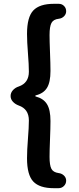

<svg xmlns="http://www.w3.org/2000/svg" viewBox="-20 -822 418 1016"><path d="M330.1 133.8Q330.1 150.4 318.4 162.1Q306.6 173.8 290 173.8H264.6Q189.5 173.8 156.2 138.7Q123 103.5 123 15.6Q123 -26.4 127.9 -87.9Q132.8 -149.4 132.8 -184.6Q132.8 -245.1 79.1 -263.7Q60.5 -270.5 48.3 -283.7Q36.1 -296.9 36.1 -314Q36.1 -331.1 48.3 -344.7Q60.5 -358.4 79.1 -364.3Q132.8 -382.8 132.8 -442.4Q132.8 -478.5 127.9 -540Q123 -601.6 123 -642.6Q123 -731.4 156.2 -766.6Q189.5 -801.8 264.6 -801.8H291Q307.6 -801.8 318.8 -790.5Q330.1 -779.3 330.1 -762.7Q330.1 -747.1 318.8 -735.8Q307.6 -724.6 291 -722.7Q262.7 -719.7 252.4 -700.7Q242.2 -681.6 242.2 -636.7Q242.2 -606.4 244.6 -544.9Q247.1 -483.4 247.1 -446.3Q247.1 -386.7 228.5 -356.9Q210 -327.1 168.9 -317.4Q167 -316.4 167 -314Q167 -311.5 168.9 -311.5Q210 -300.8 228.5 -271Q247.1 -241.2 247.1 -181.6Q247.1 -145.5 244.6 -84Q242.2 -22.5 242.2 7.8Q242.2 52.7 252 71.3Q261.7 89.8 290 93.8Q306.6 95.7 318.4 106.9Q330.1 118.2 330.1 133.8Z"/></svg>

Font: Gen Jyuu GothicX Bold
Style: Bold
Weight: 700
Designer: Ryoko NISHIZUKA (kana &amp; ideographs); Paul D. Hunt (Latin, Greek &amp; Cyrillic); Wenlong ZHANG (bopomofo); Sandoll C
Version: Version 1.058.20140828